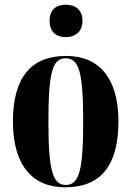

<svg xmlns="http://www.w3.org/2000/svg" viewBox="-20 -787 559 817"><path d="M260 -629C299 -629 331 -651 331 -698C331 -747 299 -767 260 -767C220 -767 191 -747 191 -698C191 -651 220 -629 260 -629ZM258 10C407 10 484 -81 484 -270C484 -457 400 -549 261 -549C112 -549 35 -457 35 -270C35 -82 119 10 258 10ZM260 0C205 0 186 -59 186 -270C186 -481 204 -539 259 -539C316 -539 334 -481 334 -270C334 -59 316 0 260 0Z"/></svg>

Font: Noto Serif Display Condensed Extra
Style: Regular
Weight: 800
Width: 3
Designer: Monotype Design Team
Foundry: Monotype Imaging Inc.
Version: Version 1.900